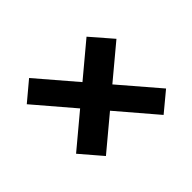

<svg xmlns="http://www.w3.org/2000/svg" viewBox="-111 -741 902 902"><g transform="rotate(45 340.0 -290.0)"><path d="M465.6 -32 328.5 -196 137.4 -32.7 57.9 -127.5 248.9 -291.2 111.5 -455.6 218 -547.9 355.8 -382.8 547.9 -547.6 627.5 -451.7 435.4 -287.6 572.4 -123.6Z"/></g></svg>

Font: Inter P
Style: Bold Italic
Weight: 700
Italic angle: 9.39999°
Designer: Rasmus Andersson
Foundry: rsms
Version: Version 3.018;git-588b23468